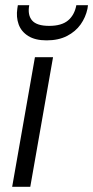

<svg xmlns="http://www.w3.org/2000/svg" viewBox="-20 -722 360 742"><path d="M27 0 115 -501H185L97 0ZM160 -566Q116 -566 89 -583Q62 -600 52 -628Q42 -656 47 -689L49 -702H93Q86 -664 104 -643Q122 -622 170 -622Q218 -622 243 -643Q268 -664 275 -702H320L318 -688Q311 -655 291.5 -627.5Q272 -600 239 -583Q206 -566 160 -566Z"/></svg>

Font: DM Sans 17pt Light
Style: Italic
Weight: 300
Italic angle: -10°
Version: Version 4.004;gftools[0.9.30]